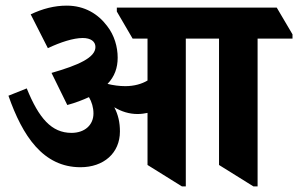

<svg xmlns="http://www.w3.org/2000/svg" viewBox="-20 -653 1059 682"><path d="M266 -59C348 -59 406 -109 406 -186C406 -218 400 -245 386 -272C411 -257 438 -248 469 -248C482 -248 494 -250 504 -252V-67L626 9H640V-516H758V-67L880 9H895V-516H1019V-531L963 -626H395V-612L451 -516H504V-367C484 -355 457 -347 425 -347C404 -347 382 -350 362 -355C387 -381 398 -412 398 -448C398 -487 386 -528 361 -560C329 -603 281 -633 217 -633C173 -633 131 -622 89 -602L150 -482C195 -503 240 -518 274 -518C302 -518 319 -506 319 -486C319 -448 257 -421 163 -394L219 -280C249 -288 274 -298 296 -308C306 -291 312 -271 312 -250C312 -209 281 -181 234 -181C163 -181 118 -233 75 -339L10 -313C60 -170 133 -59 266 -59Z"/></svg>

Font: Noto Serif Devanagari SemiCondensed ExtraBold
Style: Regular
Weight: 800
Width: 4
Designer: Universal Thirst, Indian Type Foundry and the Monotype Design Team
Foundry: Monotype Imaging Inc.
Version: Version 2.004